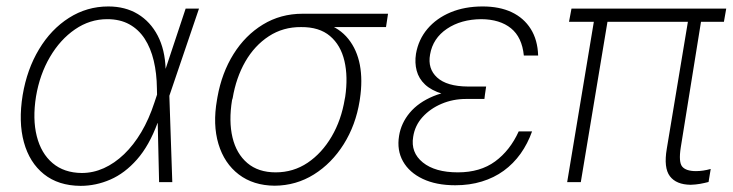

<svg xmlns="http://www.w3.org/2000/svg" viewBox="-20 -573 2305 604"><path d="M233.4 11.7Q163.6 11.2 118.2 -25.1Q72.8 -61.5 55.2 -125.5Q37.6 -189.5 51.3 -273.9Q64.9 -355 102.8 -418Q140.6 -481 197 -516.8Q253.4 -552.7 320.8 -552.7Q374 -552.7 413.6 -528.8Q453.1 -504.9 476.1 -460.9Q499 -417 501 -356L516.1 -356.9L512.7 -273.4L522 0H480.5L473.6 -295.4Q473.1 -342.3 463.6 -382.1Q454.1 -421.9 435.1 -451.2Q416 -480.5 386.7 -496.6Q357.4 -512.7 317.4 -512.7Q262.7 -512.7 216.1 -480.7Q169.4 -448.7 137.2 -393.8Q105 -338.9 93.3 -269.5Q82 -198.7 95.7 -144.5Q109.4 -90.3 145.5 -59.8Q181.6 -29.3 237.3 -28.8Q272.9 -28.8 306.6 -43.9Q340.3 -59.1 370.4 -87.9Q400.4 -116.7 424.6 -157.5Q448.7 -198.2 465.8 -250.5L564 -545.9H606L512.7 -271.5L488.8 -187L475.6 -186Q449.2 -114.7 410.9 -71.3Q372.6 -27.8 327.1 -8.1Q281.7 11.7 233.4 11.7Z M662.6 -258.8 664.1 -267.6Q677.7 -343.8 714.6 -402.8Q751.5 -461.9 807.1 -495.8Q862.8 -529.8 932.1 -529.8Q944.3 -527.3 954.1 -522.5Q963.9 -517.6 975.1 -511.5Q986.3 -505.4 1003.4 -499.5Q1048.8 -484.4 1075.9 -450.4Q1103 -416.5 1112.1 -368.7Q1121.1 -320.8 1112.3 -262.2L1111.3 -255.4Q1099.1 -179.7 1061.3 -119.4Q1023.4 -59.1 967.5 -24.2Q911.6 10.7 844.2 11.2Q776.9 10.7 731.2 -24.2Q685.5 -59.1 667.2 -120.1Q648.9 -181.2 662.6 -258.8ZM711.9 -264.2 710 -258.3Q699.2 -191.9 711.4 -140.6Q723.6 -89.4 758.1 -60.1Q792.5 -30.8 847.2 -30.8Q902.8 -30.8 947.8 -61Q992.7 -91.3 1023.2 -143.3Q1053.7 -195.3 1064.5 -261.2L1065.9 -268.1Q1075.2 -331.5 1063.5 -381.3Q1051.8 -431.2 1018.1 -459.7Q984.4 -488.3 927.2 -487.8Q870.6 -488.3 825.7 -459Q780.8 -429.7 751.7 -379.2Q722.7 -328.6 711.9 -264.2ZM1200.7 -529.8 1194.3 -487.8H925.3L932.1 -529.8Z M1457.5 -290H1507.3L1503.9 -261.7H1445.8Q1405.3 -261.7 1369.4 -246.6Q1333.5 -231.4 1309.3 -204.8Q1285.2 -178.2 1279.8 -142.6Q1271.5 -93.3 1310.1 -62Q1348.6 -30.8 1420.4 -30.8Q1490.7 -30.8 1537.6 -65.2Q1584.5 -99.6 1611.8 -159.7H1653.8Q1640.1 -121.1 1617.7 -89.6Q1595.2 -58.1 1564.7 -35.9Q1534.2 -13.7 1495.8 -2Q1457.5 9.8 1412.1 9.8Q1352.1 9.8 1309.8 -10.3Q1267.6 -30.3 1247.8 -65.4Q1228 -100.6 1235.4 -145.5Q1241.7 -185.5 1269 -218.3Q1296.4 -251 1343.5 -270.5Q1390.6 -290 1457.5 -290ZM1504.4 -267.6H1454.1Q1405.3 -267.6 1371.1 -278.1Q1336.9 -288.6 1317.1 -307.1Q1297.4 -325.7 1290.8 -350.6Q1284.2 -375.5 1288.6 -403.8Q1296.4 -448.7 1324.7 -482.2Q1353 -515.6 1397.5 -534.2Q1441.9 -552.7 1498.5 -552.7Q1551.3 -552.7 1589.6 -534.7Q1627.9 -516.6 1649.7 -481.9Q1671.4 -447.3 1672.9 -398.4H1627.9Q1622.1 -456.1 1587.4 -484.1Q1552.7 -512.2 1494.1 -512.7Q1430.2 -512.2 1386 -482.4Q1341.8 -452.6 1333 -401.9Q1324.7 -356.9 1355.2 -329.1Q1385.7 -301.3 1451.7 -300.8H1509.3Z M2264.6 -545.9 2257.3 -504.4H1770L1777.8 -545.9ZM1897.9 -545.9 1807.1 0H1764.2L1855 -545.9ZM2150.9 -545.9H2191.9L2121.6 -109.4Q2114.3 -63 2126.2 -48.8Q2138.2 -34.7 2169.4 -34.7Q2180.7 -34.7 2192.1 -36.4Q2203.6 -38.1 2215.8 -41.5L2209 -0.5Q2195.8 2.9 2182.1 5.4Q2168.5 7.8 2152.8 8.3Q2107.4 7.8 2087.4 -18.6Q2067.4 -44.9 2077.6 -105Z"/></svg>

Font: Inter Tight ExtraLight
Style: Italic
Weight: 250
Italic angle: -9.39999°
Designer: Rasmus Andersson
Foundry: rsms
Version: Version 3.004